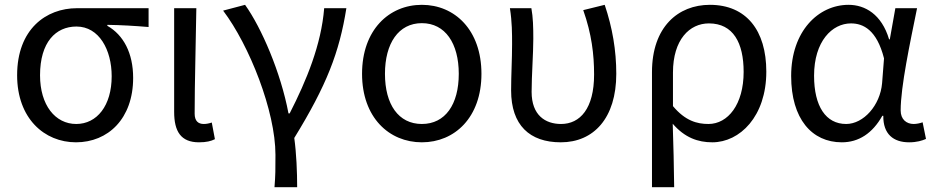

<svg xmlns="http://www.w3.org/2000/svg" viewBox="-20 -577 3874 796"><path d="M295 13C428 13 532 -85 532 -254C532 -357 492 -432 425 -470V-474C485 -473 535 -470 596 -465V-543H299C171 -543 51 -456 51 -265C51 -86 164 13 295 13ZM296 -63C209 -63 146 -141 146 -265C146 -402 211 -467 297 -467C391 -467 443 -370 443 -261C443 -139 382 -63 296 -63Z M805 13C836 13 855 8 871 0L858 -69C846 -65 835 -63 825 -63C802 -63 787 -75 787 -106C787 -237 792 -396 794 -543H702V-113C702 -32 730 13 805 13Z M1118 199H1212C1212 137 1209 60 1200 -5C1334 -223 1387 -360 1416 -543H1324C1312 -392 1251 -244 1181 -107H1176C1144 -277 1064 -462 996 -557L905 -533C1014 -389 1122 -116 1122 65C1122 125 1122 150 1118 199Z M1729 13C1865 13 1976 -90 1976 -271C1976 -453 1865 -557 1729 -557C1593 -557 1481 -453 1481 -271C1481 -90 1593 13 1729 13ZM1729 -63C1632 -63 1576 -144 1576 -271C1576 -397 1632 -481 1729 -481C1826 -481 1882 -397 1882 -271C1882 -144 1826 -63 1729 -63Z M2305 13C2441 13 2535 -87 2535 -271C2535 -368 2519 -462 2487 -557L2398 -535C2433 -436 2443 -351 2443 -268C2443 -127 2385 -63 2306 -63C2241 -63 2184 -99 2184 -196C2184 -263 2191 -355 2191 -416C2191 -464 2190 -505 2183 -543H2094C2103 -486 2103 -438 2103 -394C2103 -330 2099 -266 2099 -202C2099 -58 2176 13 2305 13Z M2683 199H2775C2774 103 2772 34 2769 -64C2819 -6 2874 13 2933 13C3047 13 3157 -94 3157 -280C3157 -451 3074 -557 2923 -557C2791 -557 2683 -465 2683 -278ZM2917 -63C2870 -63 2821 -76 2770 -137V-276C2770 -413 2839 -480 2919 -480C3020 -480 3063 -399 3063 -279C3063 -144 2998 -63 2917 -63Z M3470 13C3540 13 3597 -24 3638 -97H3642C3641 -21 3684 13 3749 13C3781 13 3803 6 3819 -1L3805 -70C3794 -66 3780 -63 3768 -63C3738 -63 3714 -82 3714 -119C3714 -218 3753 -400 3782 -543H3692L3669 -414H3666C3635 -518 3566 -557 3498 -557C3373 -557 3260 -448 3260 -262C3260 -84 3346 13 3470 13ZM3488 -63C3404 -63 3355 -136 3355 -263C3355 -406 3430 -480 3508 -480C3559 -480 3615 -453 3645 -335L3637 -232C3629 -140 3560 -63 3488 -63Z"/></svg>

Font: Noto Sans CJK KR Regular
Style: Regular
Weight: 400
Designer: Ryoko NISHIZUKA (kana & ideographs); Paul D. Hunt (Latin, Greek & Cyrillic); Wenlong ZHANG (bopomofo); Sandoll Communica
Foundry: Adobe Systems Incorporated
Version: Version 1.004;PS 1.004;hotconv 1.0.82;makeotf.lib2.5.63406